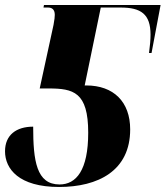

<svg xmlns="http://www.w3.org/2000/svg" viewBox="-24 -734 659 764"><path d="M211 10C366 10 494 -54 494 -219C494 -329 428 -394 319 -394H313L377 -704H456C537 -704 575 -678 575 -596C575 -577 573 -552 569 -523H579L615 -714H151L149 -704H167C181 -704 194 -698 194 -675C194 -667 193 -657 189 -635L134 -382H169C268 -382 327 -368 327 -206C327 -56 279 0 213 0C121 0 108 -94 108 -230C41 -230 -4 -197 -4 -132C-4 -62 51 10 211 10Z"/></svg>

Font: Noto Serif Display Condensed Black
Style: Italic
Weight: 900
Width: 3
Italic angle: -12°
Designer: Monotype Design Team
Foundry: Monotype Imaging Inc.
Version: Version 2.009